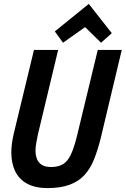

<svg xmlns="http://www.w3.org/2000/svg" viewBox="-20 -949 644 984"><path d="M223 15Q160 15 118.5 -8Q77 -31 57.5 -72Q38 -113 38 -168Q38 -189 41 -212.5Q44 -236 50 -262L154 -693H278L175 -263Q170 -239 166 -217.5Q162 -196 162 -178Q162 -153 169.5 -134Q177 -115 194.5 -104Q212 -93 242 -93Q277 -93 301 -106.5Q325 -120 342 -154.5Q359 -189 374 -250L481 -693H604L496 -240Q481 -180 462 -132.5Q443 -85 413.5 -52.5Q384 -20 337.5 -2.5Q291 15 223 15ZM303 -730 261 -788 435 -929 553 -779 498 -730 416 -810Z"/></svg>

Font: Ubuntu Sans Mono SemiBold
Style: Italic
Weight: 600
Italic angle: -13.5°
Monospace: yes
Designer: Dalton Maag Ltd
Foundry: Dalton Maag Ltd
Version: Version 1.006